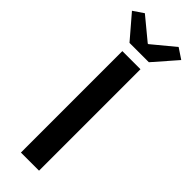

<svg xmlns="http://www.w3.org/2000/svg" viewBox="-333 -974 989 989"><g transform="rotate(45 161.5 -479.5)"><path d="M94 -739H226V0H94ZM-18 -921 38 -959 159 -859H163L284 -959L341 -921L231 -795H90Z"/></g></svg>

Font: Merged Yaku Han JP SemiBold
Style: Regular
Weight: 600
Designer: Ryoko NISHIZUKA 西塚涼子 (kana, bopomofo & ideographs); Paul D. Hunt (Latin, Greek & Cyrillic); Sandoll Communications 산돌커뮤니
Foundry: Adobe
Version: Version 2.004